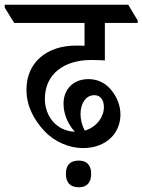

<svg xmlns="http://www.w3.org/2000/svg" viewBox="-64 -644 603 813"><path d="M287 -17C387 -17 446 -81 446 -159C446 -198 431 -234 406 -264C383 -292 350 -309 311 -309C244 -309 205 -264 205 -205C205 -162 223 -119 253 -86C176 -89 126 -151 126 -225C126 -330 206 -390 323 -390C348 -390 366 -389 380 -388V-547H519V-557L479 -624H-44V-612L-4 -547H294V-450C282 -451 270 -451 258 -451C134 -451 48 -380 48 -264C48 -196 79 -137 125 -88C169 -42 231 -17 287 -17ZM277 -161C277 -206 299 -241 336 -241C361 -241 376 -221 376 -190C376 -151 347 -106 295 -91C283 -113 277 -138 277 -161ZM270 149C304 149 322 129 322 92C322 56 304 36 270 36C233 36 215 55 215 92C215 130 234 149 270 149Z"/></svg>

Font: Noto Serif Devanagari SemiCondensed Medium
Style: Regular
Weight: 500
Width: 4
Designer: Universal Thirst, Indian Type Foundry and the Monotype Design Team
Foundry: Monotype Imaging Inc.
Version: Version 2.004